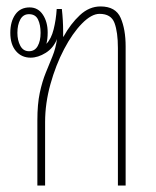

<svg xmlns="http://www.w3.org/2000/svg" viewBox="-20 -576 483 596"><path d="M96 0V-202Q96 -253 103.5 -288Q111 -323 122 -350Q133 -377 143 -401.5Q153 -426 157 -455Q146 -427 122 -412Q98 -397 75 -397Q47 -397 29.5 -417.5Q12 -438 12 -474Q12 -509 27.5 -531Q43 -553 72 -553Q98 -553 113 -530.5Q128 -508 128 -475Q128 -455 124 -440Q139 -455 146.5 -485Q154 -515 156 -548H172Q174 -530 175 -512.5Q176 -495 176 -478Q176 -471 176 -462H177Q199 -502 228 -529Q257 -556 292 -556Q339 -556 354.5 -520.5Q370 -485 370 -432V0H346V-427Q346 -476 335.5 -504.5Q325 -533 289 -533Q264 -533 234.5 -503Q205 -473 179 -423.5Q153 -374 136.5 -314.5Q120 -255 120 -197V0ZM70 -417Q88 -417 97 -433Q106 -449 106 -474Q106 -499 98 -515.5Q90 -532 70 -532Q52 -532 43 -515.5Q34 -499 34 -474Q34 -451 43 -434Q52 -417 70 -417Z"/></svg>

Font: Noto Sans Thai Looped ExtraCondensed Thin
Style: Regular
Weight: 100
Width: 2
Designer: Sasikarn Vongin, Ben Mitchell
Foundry: The Fontpad Ltd
Version: Version 1.001; ttfautohint (v1.8.4.7-5d5b)